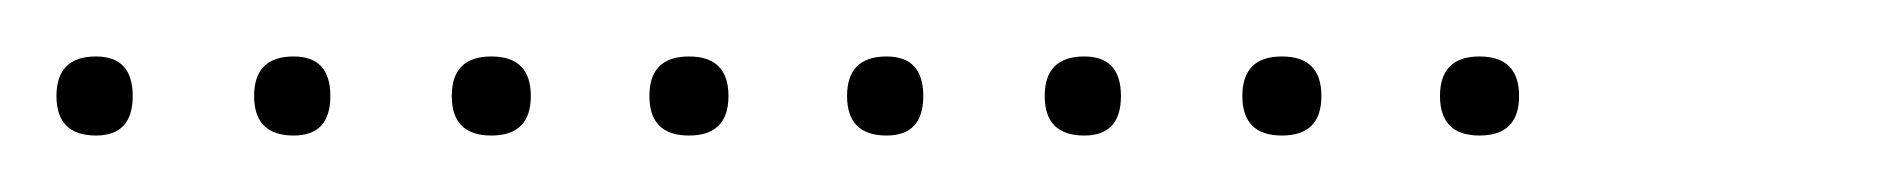

<svg xmlns="http://www.w3.org/2000/svg" viewBox="-20 -298 666 68"><path d="M14 -250Q0 -250 0 -264Q0 -278 14 -278Q27 -278 27 -264Q27 -250 14 -250ZM84 -250Q70 -250 70 -264Q70 -278 84 -278Q97 -278 97 -264Q97 -250 84 -250ZM154 -250Q140 -250 140 -264Q140 -278 154 -278Q168 -278 168 -264Q168 -250 154 -250ZM224 -250Q210 -250 210 -264Q210 -278 224 -278Q238 -278 238 -264Q238 -250 224 -250ZM294 -250Q280 -250 280 -264Q280 -278 294 -278Q307 -278 307 -264Q307 -250 294 -250ZM364 -250Q350 -250 350 -264Q350 -278 364 -278Q377 -278 377 -264Q377 -250 364 -250ZM434 -250Q420 -250 420 -264Q420 -278 434 -278Q448 -278 448 -264Q448 -250 434 -250ZM504 -250Q490 -250 490 -264Q490 -278 504 -278Q518 -278 518 -264Q518 -250 504 -250Z"/></svg>

Font: FRB American Cursive Just Xheight
Style: Italic
Weight: 400
Italic angle: -25°
Version: Version 2.0;Modular Font Editor K font №1